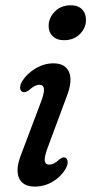

<svg xmlns="http://www.w3.org/2000/svg" viewBox="-20 -696 345 726"><path d="M222 -544Q193.5 -544 178 -560.5Q162.5 -577 164 -602Q165.5 -630.5 188.2 -653.2Q211 -676 248 -676Q277 -676 291.8 -659Q306.5 -642 305 -616Q303.5 -588 280.8 -566Q258 -544 222 -544ZM160 -137Q147.5 -103.5 149.2 -88.5Q151 -73.5 166.5 -73.5Q174.5 -73.5 183.5 -77.8Q192.5 -82 204.5 -93Q218.5 -104.5 227.5 -99.5Q234.5 -96 235.8 -85Q237 -74 228.5 -58.5Q211.5 -28.5 180 -9.5Q148.5 9.5 112 9.5Q66 9.5 51.8 -23Q37.5 -55.5 60.5 -113.5L134.5 -309.5Q148 -344.5 146.2 -360Q144.5 -375.5 128.5 -375.5Q112 -375.5 89.5 -355Q74.5 -344 65.5 -348.5Q57.5 -351.5 56.2 -362.5Q55 -373.5 63.5 -388.5Q81.5 -417.5 114.2 -437Q147 -456.5 182 -456.5Q226.5 -456.5 241 -423.8Q255.5 -391 232 -330.5Z"/></svg>

Font: Fraunces 72pt SuperSoft
Style: Italic
Weight: 400
Italic angle: -16°
Version: Version 1.000;[b76b70a41]